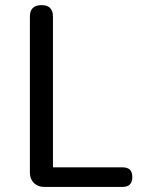

<svg xmlns="http://www.w3.org/2000/svg" viewBox="-20 -736 569 756"><path d="M154.3 0Q128.9 0 113.3 -15.6Q97.7 -31.2 97.7 -56.6V-670.9Q97.7 -715.8 143.6 -715.8Q188.5 -715.8 188.5 -670.9V-77.1H462.9Q501 -77.1 501 -39.1Q501 0 462.9 0H298.8Z"/></svg>

Font: Bpmf GenSen Rounded R
Style: R
Weight: 400
Foundry: But Ko
Version: Version 1.320